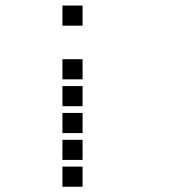

<svg xmlns="http://www.w3.org/2000/svg" viewBox="-20 -708 640 715"><path d="M213.5 -687.5Q212.5 -687.5 212.5 -687.5Q212.5 -687.5 212.5 -686.5V-613.5Q212.5 -612.5 212.5 -612.5Q212.5 -612.5 213.5 -612.5H286.5Q287.5 -612.5 287.5 -612.5Q287.5 -612.5 287.5 -613.5V-686.5Q287.5 -687.5 287.5 -687.5Q287.5 -687.5 286.5 -687.5ZM213.5 -487.5Q212.5 -487.5 212.5 -487.5Q212.5 -487.5 212.5 -486.5V-413.5Q212.5 -412.5 212.5 -412.5Q212.5 -412.5 213.5 -412.5H286.5Q287.5 -412.5 287.5 -412.5Q287.5 -412.5 287.5 -413.5V-486.5Q287.5 -487.5 287.5 -487.5Q287.5 -487.5 286.5 -487.5ZM213.5 -387.5Q212.5 -387.5 212.5 -387.5Q212.5 -387.5 212.5 -386.5V-313.5Q212.5 -312.5 212.5 -312.5Q212.5 -312.5 213.5 -312.5H286.5Q287.5 -312.5 287.5 -312.5Q287.5 -312.5 287.5 -313.5V-386.5Q287.5 -387.5 287.5 -387.5Q287.5 -387.5 286.5 -387.5ZM213.5 -287.5Q212.5 -287.5 212.5 -287.5Q212.5 -287.5 212.5 -286.5V-213.5Q212.5 -212.5 212.5 -212.5Q212.5 -212.5 213.5 -212.5H286.5Q287.5 -212.5 287.5 -212.5Q287.5 -212.5 287.5 -213.5V-286.5Q287.5 -287.5 287.5 -287.5Q287.5 -287.5 286.5 -287.5ZM213.5 -187.5Q212.5 -187.5 212.5 -187.5Q212.5 -187.5 212.5 -186.5V-113.5Q212.5 -112.5 212.5 -112.5Q212.5 -112.5 213.5 -112.5H286.5Q287.5 -112.5 287.5 -112.5Q287.5 -112.5 287.5 -113.5V-186.5Q287.5 -187.5 287.5 -187.5Q287.5 -187.5 286.5 -187.5ZM213.5 -87.5Q212.5 -87.5 212.5 -87.5Q212.5 -87.5 212.5 -86.5V-13.5Q212.5 -12.5 212.5 -12.5Q212.5 -12.5 213.5 -12.5H286.5Q287.5 -12.5 287.5 -12.5Q287.5 -12.5 287.5 -13.5V-86.5Q287.5 -87.5 287.5 -87.5Q287.5 -87.5 286.5 -87.5Z"/></svg>

Font: Doto Black
Style: Regular
Weight: 900
Monospace: yes
Version: Version 1.000